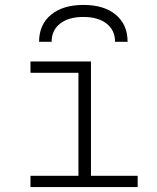

<svg xmlns="http://www.w3.org/2000/svg" viewBox="-20 -761 640 781"><path d="M299 0V-465H104V-511H350V0ZM104 0V-46H540V0ZM139 -591Q139 -661 187.5 -701Q236 -741 320 -741Q403 -741 451 -701Q499 -661 499 -591H448Q448 -638 413.5 -665Q379 -692 319 -692Q259 -692 224.5 -665Q190 -638 190 -591Z"/></svg>

Font: Chivo Mono Thin
Style: Regular
Weight: 250
Designer: Hector Gatti
Foundry: Omnibus-Type
Version: Version 1.008